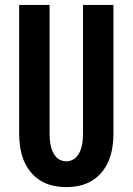

<svg xmlns="http://www.w3.org/2000/svg" viewBox="-20 -755 540 782"><path d="M250 7Q222 7 195 1Q168 -5 144.5 -19.5Q121 -34 103.5 -56Q86 -78 76 -103.5Q66 -129 62 -156.5Q58 -184 58 -211V-735H182V-211Q182 -199 183 -186.5Q184 -174 186.5 -162Q189 -150 194 -138.5Q199 -127 207 -117.5Q215 -108 226.5 -103Q238 -98 250 -98Q262 -98 273.5 -103Q285 -108 293 -117.5Q301 -127 306 -138.5Q311 -150 313.5 -162Q316 -174 317 -186.5Q318 -199 318 -211V-735H442V-211Q442 -184 438 -156.5Q434 -129 424 -103.5Q414 -78 396.5 -56Q379 -34 355.5 -19.5Q332 -5 305 1Q278 7 250 7Z"/></svg>

Font: Iosevka Extrabold
Style: Regular
Weight: 800
Monospace: yes
Designer: Belleve Invis
Foundry: Belleve Invis
Version: Version 32.5.0; ttfautohint (v1.8.4)